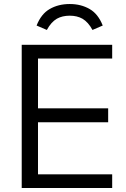

<svg xmlns="http://www.w3.org/2000/svg" viewBox="-20 -935 628 955"><path d="M88 0V-712H538V-644H169V-396H518V-327H169V-68H538V0ZM327 -915Q383 -915 426 -890Q468 -866 491 -808L440 -786Q419 -825 390 -842Q363 -857 327 -857Q290 -857 263 -842Q234 -825 213 -786L162 -808Q185 -866 227 -890Q270 -915 327 -915Z"/></svg>

Font: PRinguin Sans
Style: Regular
Weight: 400
Designer: Vernon Adams
Foundry: Vernon Adams
Version: ""